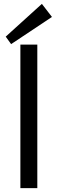

<svg xmlns="http://www.w3.org/2000/svg" viewBox="-20 -970 297 990"><path d="M172.4 -740V0H85.1V-740ZM247.9 -882.6 37.3 -742.5 9.5 -781.1 195.9 -950Z"/></svg>

Font: Pathway Extreme 8pt Thin 12pt
Style: Regular
Weight: 100
Version: Version 1.001;gftools[0.9.26]